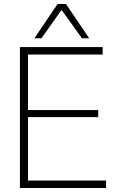

<svg xmlns="http://www.w3.org/2000/svg" viewBox="-20 -934 575 954"><path d="M79 0V-700H490V-663H119V-387H468V-352H119V-37H507V0ZM151 -744 266 -914H308L423 -744H387L286 -885L186 -744Z"/></svg>

Font: Georama ExtraCondensed Thin ExtraLight
Style: Regular
Weight: 250
Version: Version 1.001